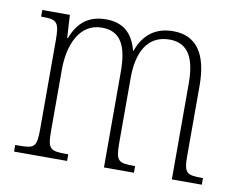

<svg xmlns="http://www.w3.org/2000/svg" viewBox="-65 -628 889 713"><g transform="rotate(10 380.0 -271.5)"><path d="M29 0H229V-25H222C161 -25 151 -30 151 -99V-331C151 -425 187 -510 271 -510C340 -510 368 -461 368 -361V0H481V-25H475C418 -25 408 -31 408 -99V-345C408 -435 439 -510 526 -510C597 -510 624 -456 624 -361V0H737V-25H733C676 -25 665 -30 665 -96V-360C665 -483 620 -543 534 -543C470 -543 424 -511 401 -446H399C383 -508 347 -543 281 -543C220 -543 177 -515 153 -450H150L145 -536H41V-511H46C101 -511 110 -503 110 -433V-100C110 -31 102 -25 42 -25H29Z"/></g></svg>

Font: Noto Serif Armenian Condensed ExtraLight
Style: Regular
Weight: 200
Width: 3
Designer: Monotype Design Team
Foundry: Monotype Imaging Inc.
Version: Version 2.008